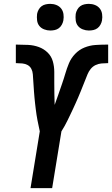

<svg xmlns="http://www.w3.org/2000/svg" viewBox="-20 -974 580 994"><path d="M138 0 186 -294Q183 -308 180 -322.5Q177 -337 174 -351.5Q171 -366 169 -380.5Q167 -395 165 -410Q163 -425 161.5 -439.5Q160 -454 158.5 -469Q157 -484 156 -499Q155 -514 154 -529Q153 -544 152 -559Q151 -574 150 -589Q149 -604 142.5 -617Q136 -630 123.5 -637Q111 -644 96 -645.5Q81 -647 66 -647H62V-743H70Q98 -743 126.5 -741.5Q155 -740 181 -730.5Q207 -721 226.5 -702Q246 -683 253.5 -656.5Q261 -630 261 -601.5Q261 -573 261 -544.5Q261 -516 261.5 -487.5Q262 -459 263 -431Q273 -458 282 -484.5Q291 -511 300.5 -538Q310 -565 318 -592.5Q326 -620 337 -646.5Q348 -673 369 -695Q390 -717 417.5 -728Q445 -739 473 -741Q501 -743 528 -743H540V-647H536Q521 -647 505 -645.5Q489 -644 474.5 -637Q460 -630 449.5 -617Q439 -604 433 -589Q427 -574 421 -559Q415 -544 409 -529Q403 -514 397 -499Q391 -484 384.5 -469Q378 -454 371.5 -439.5Q365 -425 358 -410Q351 -395 344 -380.5Q337 -366 330 -351.5Q323 -337 315 -322.5Q307 -308 298 -294L250 0ZM440 -816Q424 -816 408.5 -822Q393 -828 383.5 -840Q374 -852 372 -868.5Q370 -885 372 -902Q374 -913 380 -924Q386 -935 395.5 -942Q405 -949 417 -951.5Q429 -954 440 -954Q457 -954 472 -948Q487 -942 496.5 -930Q506 -918 508.5 -901.5Q511 -885 508 -868Q506 -857 500 -846Q494 -835 484.5 -828Q475 -821 463.5 -818.5Q452 -816 440 -816ZM240 -816Q224 -816 208.5 -822Q193 -828 183.5 -840Q174 -852 172 -868.5Q170 -885 172 -902Q174 -913 180 -924Q186 -935 195.5 -942Q205 -949 217 -951.5Q229 -954 240 -954Q257 -954 272 -948Q287 -942 296.5 -930Q306 -918 308.5 -901.5Q311 -885 308 -868Q306 -857 300 -846Q294 -835 284.5 -828Q275 -821 263.5 -818.5Q252 -816 240 -816Z"/></svg>

Font: Iosevka Custom
Style: Bold Italic
Weight: 700
Italic angle: -9°
Designer: Belleve Invis
Foundry: Belleve Invis
Version: Version 30.3.1; ttfautohint (v1.8.3)